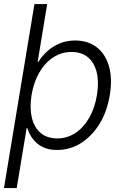

<svg xmlns="http://www.w3.org/2000/svg" viewBox="-26 -748 619 972"><path d="M262.7 11.2Q220.2 11.2 190.2 -3.7Q160.2 -18.6 141.1 -43.5Q122.1 -68.4 112.3 -99.6H108.9L58.6 204.1H-5.9L148.4 -727.5H212.9L164.6 -434.1H168Q186.5 -464.4 213.9 -489Q241.2 -513.7 276.6 -528.3Q312 -543 354 -543Q420.4 -543 464.6 -508.1Q508.8 -473.1 526.1 -410.9Q543.5 -348.6 529.8 -266.6Q516.6 -184.6 478.3 -121.8Q439.9 -59.1 384.5 -23.9Q329.1 11.2 262.7 11.2ZM263.7 -47.4Q314.9 -47.4 356.4 -75.2Q397.9 -103 426 -152.3Q454.1 -201.7 464.8 -267.1Q475.6 -331.5 463.9 -380.6Q452.1 -429.7 419.9 -457.3Q387.7 -484.9 336.4 -484.9Q284.7 -484.9 242.7 -457Q200.7 -429.2 172.6 -380.1Q144.5 -331.1 133.8 -267.1Q123.5 -203.1 135 -153.3Q146.5 -103.5 179.2 -75.4Q211.9 -47.4 263.7 -47.4Z"/></svg>

Font: Inter 24pt Light
Style: Italic
Weight: 300
Italic angle: -9.3988°
Designer: Rasmus Andersson
Foundry: rsms
Version: Version 4.001;git-66647c0bb